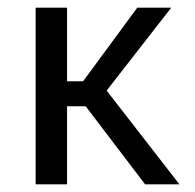

<svg xmlns="http://www.w3.org/2000/svg" viewBox="-20 -483 509 502"><path d="M197.3 -270.5 338.9 -462.9H427.7L258.8 -246.1L449.2 -1H359.4L204.1 -205.1H155.3V-1H73.2V-462.9H155.3V-270.5Z"/></svg>

Font: BF_TEXT
Style: Regular
Weight: 400
Foundry: EA DICE
Version: Version 1.404